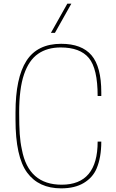

<svg xmlns="http://www.w3.org/2000/svg" viewBox="-20 -1026 633 1052"><path d="M371 -846ZM281 -846H259L349 -1006H371ZM315 6Q192 6 128.5 -80.5Q65 -167 65 -370V-410Q65 -600 125 -693Q185 -786 315 -786Q428 -786 481.5 -723Q535 -660 535 -520V-500H515Q515 -650 467 -708Q419 -766 312 -766Q239 -766 188.5 -731Q138 -696 111.5 -618Q85 -540 85 -410Q85 -338 88 -292.5Q91 -247 100 -206Q136 -14 318 -14Q515 -14 515 -250H535Q535 -163 509 -102Q488 -53 439 -23.5Q390 6 315 6Z"/></svg>

Font: Tanohe Sans Thin
Style: Regular
Weight: 100
Designer: Village Type and Design LLC & Cristiano Sobral
Foundry: Cooper Hewitt Smithsonian Design Museum
Version: Version 1.00;September 29, 2021;FontCreator 13.0.0.2655 64-b